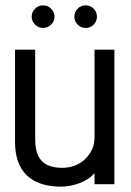

<svg xmlns="http://www.w3.org/2000/svg" viewBox="-20 -686 486 715"><path d="M140 -666Q123 -666 110.5 -653.5Q98 -641 98 -624Q98 -607 110.5 -594.5Q123 -582 140 -582Q158 -582 170.5 -594.5Q183 -607 183 -624Q183 -641 170.5 -653.5Q158 -666 140 -666ZM299 -666Q281 -666 269 -653.5Q257 -641 257 -624Q257 -607 269 -594.5Q281 -582 299 -582Q317 -582 329 -594.5Q341 -607 341 -624Q341 -641 329 -653.5Q317 -666 299 -666ZM332 -41V0H406V-501H332V-174Q332 -150 323 -130Q314 -110 297.5 -94Q281 -78 259 -69.5Q237 -61 211 -61Q179 -61 156.5 -71.5Q134 -82 122.5 -105.5Q111 -129 111 -167V-501H36V-157Q36 -122 44 -94.5Q52 -67 67 -47.5Q82 -28 103 -15.5Q124 -3 150 3Q176 9 206 9Q230 9 254 3Q278 -3 298.5 -14.5Q319 -26 332 -41Z"/></svg>

Font: Advent Pro Medium
Style: Regular
Weight: 500
Designer: VivaRado, Andreas Kalpakidis
Foundry: VivaRado, Andreas Kalpakidis
Version: Version 3.000